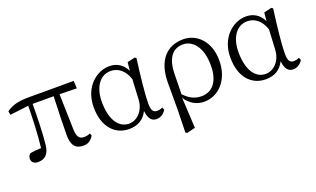

<svg xmlns="http://www.w3.org/2000/svg" viewBox="-78 -949 2599 1578"><g transform="rotate(-20 1222.0 -160.5)"><path d="M465 -451 615 -448 612 -514H229C126 -514 77 -501 22 -463L28 -430L191 -450C189 -331 185 -211 171 -87C136 -86 103 -83 76 -78C62 -68 54 -57 54 -34C54 -4 77 13 110 13C171 13 209 -22 216 -104C227 -215 229 -334 230 -452H414C410 -355 405 -186 405 -116C405 -25 438 14 508 14C546 14 574 -4 597 -41L589 -63C573 -55 555 -51 537 -51C497 -51 475 -70 473 -141Z M1061 -191C1057 -93 992 -28 921 -28C834 -28 770 -110 770 -273C770 -393 825 -487 924 -487C990 -487 1044 -443 1070 -363ZM1221 -60C1206 -52 1190 -48 1174 -48C1141 -48 1124 -65 1124 -132C1124 -209 1142 -373 1161 -514L1148 -523L1081 -507L1074 -434C1043 -497 991 -528 927 -528C815 -528 692 -430 692 -254C692 -75 788 14 907 14C980 14 1036 -16 1070 -84C1079 -12 1105 14 1146 14C1184 14 1212 -8 1230 -37Z M1410 -286C1413 -415 1462 -489 1557 -489C1632 -489 1715 -423 1715 -246C1715 -123 1662 -36 1557 -36C1496 -36 1450 -63 1407 -108ZM1334 -4 1329 198 1341 207 1416 189 1402 -78C1442 -16 1500 14 1564 14C1685 14 1794 -89 1794 -264C1794 -430 1692 -528 1574 -528C1431 -528 1335 -432 1334 -235Z M2256 -191C2252 -93 2187 -28 2116 -28C2029 -28 1965 -110 1965 -273C1965 -393 2020 -487 2119 -487C2185 -487 2239 -443 2265 -363ZM2416 -60C2401 -52 2385 -48 2369 -48C2336 -48 2319 -65 2319 -132C2319 -209 2337 -373 2356 -514L2343 -523L2276 -507L2269 -434C2238 -497 2186 -528 2122 -528C2010 -528 1887 -430 1887 -254C1887 -75 1983 14 2102 14C2175 14 2231 -16 2265 -84C2274 -12 2300 14 2341 14C2379 14 2407 -8 2425 -37Z"/></g></svg>

Font: Source Han Serif K
Style: Regular
Weight: 400
Designer: Ryoko NISHIZUKA 西塚涼子 (kana & ideographs); Frank Grießhammer (Latin, Greek & Cyrillic); Wenlong ZHANG 张文龙 (bopomofo); San
Foundry: Adobe Systems Incorporated
Version: Version 1.001;PS 1.001;hotconv 16.6.54;makeotf.lib2.5.65590